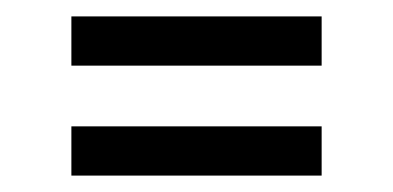

<svg xmlns="http://www.w3.org/2000/svg" viewBox="-20 -393 479 234"><path d="M67 -179V-239H372V-179ZM67 -373H372V-313H67Z"/></svg>

Font: YasnoRaleway Medium
Style: Regular
Weight: 500
Designer: Matt McInerney, Pablo Impallari, Rodrigo Fuenzalida
Foundry: Matt McInerney, Pablo Impallari, Rodrigo Fuenzalida
Version: Version 4.026